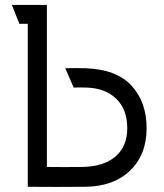

<svg xmlns="http://www.w3.org/2000/svg" viewBox="-20 -753 660 774"><path d="M314 -80Q399 -82 446 -122.5Q493 -163 493 -236Q493 -312 448.5 -355Q404 -398 328 -400Q297 -401 277 -400L243 -478Q282 -479 323 -478Q449 -474 510 -408Q571 -342 571 -236Q571 -129 504 -65Q437 -1 323 0Q208 1 92 0V-657H58L28 -733H169V-80Q242 -79 314 -80Z"/></svg>

Font: Kreadon
Style: Regular
Weight: 400
Designer: kohakuno
Foundry: StudioGnu
Version: Version 1.000;Glyphs 3.1.2 (3151)